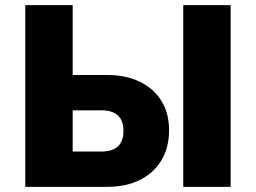

<svg xmlns="http://www.w3.org/2000/svg" viewBox="-20 -725 993 745"><path d="M78 0V-705H262V-434H397Q468 -434 522 -408Q576 -382 606 -334Q636 -286 636 -219Q636 -152 606 -102.5Q576 -53 522 -26.5Q468 0 396 0ZM262 -137H372Q416 -137 437.5 -157Q459 -177 459 -217Q459 -257 437.5 -277Q416 -297 372 -297H262ZM691 0V-705H875V0Z"/></svg>

Font: Nunito Sans 7pt SemiCondensed Black
Style: Regular
Weight: 900
Width: 4
Designer: Vernon Adams
Foundry: Vernon Adams
Version: Version 3.101;gftools[0.9.27]